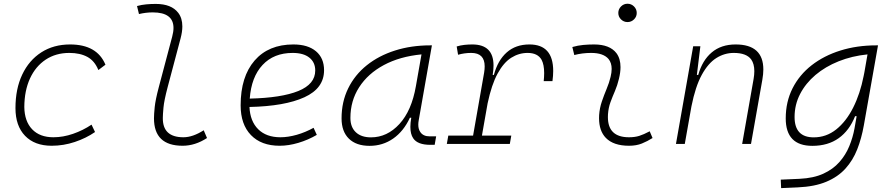

<svg xmlns="http://www.w3.org/2000/svg" viewBox="-20 -763 4728 1018"><path d="M263.2 -35.2Q314.5 -35.2 367.4 -53.5Q420.4 -71.8 465.3 -102.1L483.9 -63Q436.5 -30.3 376.7 -10.3Q316.9 9.8 253.9 9.8Q163.6 9.8 112.8 -43Q62 -95.7 62 -189.9Q62 -292 97.9 -367.7Q133.8 -443.4 199 -485.4Q264.2 -527.3 351.6 -527.3Q494.6 -527.3 539.1 -419.9L501.5 -391.6Q481.9 -440.4 443.1 -461.4Q404.3 -482.4 347.7 -482.4Q275.9 -482.4 222.2 -446.8Q168.5 -411.1 138.9 -346.7Q109.4 -282.2 108.9 -195.8Q109.9 -120.1 150.4 -77.6Q190.9 -35.2 263.2 -35.2Z M948.2 9.8Q796.4 9.8 796.4 -135.7Q796.4 -157.2 800.3 -195.6Q804.2 -233.9 821.8 -300.3L893.1 -569.3Q899.9 -594.7 899.9 -614.7Q899.9 -697.3 790 -697.3Q753.4 -697.3 716.8 -688.5L706.5 -731Q731 -737.8 755.9 -740Q780.8 -742.2 805.7 -742.2Q888.7 -742.2 924.8 -695.3Q946.8 -667 946.8 -623Q946.8 -594.7 937.5 -559.6L868.7 -300.3Q850.1 -230 846.7 -192.1Q843.3 -154.3 843.3 -138.2Q841.8 -35.2 952.6 -35.2Q1002 -35.2 1060.1 -72.3L1077.6 -31.2Q1014.6 9.8 948.2 9.8Z M1466.8 -35.2Q1507.3 -35.2 1553.5 -48.3Q1599.6 -61.5 1642.6 -85.4L1659.7 -47.9Q1613.8 -21 1562 -5.6Q1510.3 9.8 1462.4 9.8Q1365.2 9.8 1310.5 -46.9Q1255.9 -103.5 1255.9 -204.6Q1255.9 -356.4 1329.8 -441.9Q1403.8 -527.3 1535.6 -527.3Q1612.3 -527.3 1655.3 -491.2Q1698.2 -455.1 1698.2 -390.6Q1698.2 -294.9 1594 -247.3Q1489.7 -199.7 1302.7 -195.8Q1306.2 -120.1 1349.1 -77.6Q1392.1 -35.2 1466.8 -35.2ZM1304.2 -240.2Q1472.2 -244.1 1561.8 -280.5Q1651.4 -316.9 1651.4 -389.2Q1651.4 -432.6 1620.1 -457.5Q1588.9 -482.4 1531.7 -482.4Q1431.6 -482.4 1372.1 -418.5Q1312.5 -354.5 1304.2 -240.2Z M1939.5 10.3Q1868.7 10.3 1829.8 -27.8Q1791 -65.9 1791 -135.3Q1791 -223.1 1826.2 -294.7Q1861.3 -366.2 1924.8 -417Q1988.3 -467.8 2074.2 -495.1Q2160.2 -522.5 2261.2 -522.5H2270L2200.2 -126Q2197.8 -113.3 2197.8 -102.1Q2197.8 -78.1 2208.5 -63Q2223.6 -40 2258.3 -40H2292.5L2284.7 4.9H2261.7Q2193.8 4.9 2170.9 -29.8Q2155.8 -51.8 2155.8 -90.3Q2155.8 -111.8 2160.6 -138.7H2153.3Q2120.1 -66.9 2064.7 -28.3Q2009.3 10.3 1939.5 10.3ZM1946.8 -34.7Q2032.7 -34.7 2097.7 -105.5Q2162.6 -176.3 2185.1 -306.2L2214.8 -474.6Q2099.6 -463.4 2015.1 -418Q1930.7 -372.6 1884.3 -300.5Q1837.9 -228.5 1837.9 -137.7Q1837.9 -88.9 1866.7 -61.8Q1895.5 -34.7 1946.8 -34.7Z M2349.1 0 2356.9 -43.9H2488.3L2546.9 -377.9Q2549.8 -396 2549.8 -411.1Q2549.8 -482.4 2478.5 -482.4Q2442.4 -482.4 2408.7 -472.7L2401.4 -516.6Q2421.9 -522.9 2442.6 -525.1Q2463.4 -527.3 2484.4 -527.3Q2596.7 -527.3 2596.7 -415.5Q2596.7 -393.1 2592.3 -365.7H2598.6Q2619.1 -442.9 2666.7 -485.1Q2714.4 -527.3 2787.1 -527.3Q2913.1 -527.3 2913.1 -386.7Q2913.1 -361.8 2909.2 -333H2862.8Q2865.2 -356 2865.2 -375.5Q2865.2 -419.9 2851.6 -445.8Q2831.1 -482.4 2777.3 -482.4Q2731.4 -482.4 2690.9 -457Q2650.4 -431.6 2618.4 -373Q2586.4 -314.5 2565.4 -215.3L2535.2 -43.9H2690.9L2683.1 0Z M3424.8 -66.9 3439.9 -31.2Q3413.1 -14.2 3383.5 -2.2Q3354 9.8 3315.4 9.8Q3232.9 9.8 3192.4 -31.7Q3156.2 -68.8 3156.2 -136.7Q3156.2 -144.5 3156.7 -153.3Q3159.2 -189.9 3170.9 -224.4Q3182.6 -258.8 3196.3 -291.5Q3210 -324.2 3217.3 -355Q3223.1 -378.4 3223.1 -397.5Q3223.1 -429.7 3206.5 -450.2Q3179.2 -482.4 3114.3 -482.4Q3067.9 -482.4 3024.9 -471.2L3014.6 -513.7Q3043.5 -522 3072.3 -524.7Q3101.1 -527.3 3129.9 -527.3Q3212.9 -527.3 3248.5 -481Q3270 -452.1 3270 -407.2Q3270 -379.4 3261.7 -345.2Q3253.4 -310.5 3240.7 -280.8Q3227.5 -250.5 3216.8 -221.2Q3206.1 -191.9 3203.6 -157.7Q3203.1 -149.9 3203.1 -142.1Q3203.1 -35.2 3314.9 -35.2Q3345.7 -35.2 3369.1 -42.5Q3392.6 -49.8 3424.8 -66.9ZM3307.1 -646Q3287.1 -646 3272.7 -660.2Q3258.3 -674.3 3258.3 -694.3Q3258.3 -714.4 3272.7 -728.8Q3287.1 -743.2 3307.1 -743.2Q3327.1 -743.2 3341.6 -728.8Q3356 -714.4 3356 -694.3Q3356 -674.3 3341.6 -660.2Q3327.1 -646 3307.1 -646Z M3564 0 3655.3 -517.6H3693.4L3674.8 -365.7H3682.1Q3703.6 -442.9 3753.7 -485.1Q3803.7 -527.3 3880.4 -527.3Q4027.3 -527.3 4027.3 -394.5Q4027.3 -370.1 4022 -340.3L3961.9 0H3915L3975.6 -344.2Q3979.5 -366.7 3979.5 -385.7Q3979.5 -424.3 3962.9 -447.8Q3937.5 -482.4 3870.6 -482.4Q3821.3 -482.4 3778.1 -455.3Q3734.9 -428.2 3700.9 -366.2Q3667 -304.2 3646 -198.7L3610.8 0Z M4121.6 234.4 4119.6 189.5 4219.2 185.1Q4293.5 181.6 4345.2 158Q4397 134.3 4430.4 96.4Q4463.9 58.6 4482.9 12.2Q4502 -34.2 4510.7 -82.5L4522 -147H4513.7Q4483.9 -71.3 4427 -30.5Q4370.1 10.3 4287.1 10.3Q4146 10.3 4146 -135.3Q4146 -223.1 4182.1 -294.7Q4218.3 -366.2 4283.4 -417Q4348.6 -467.8 4436 -495.1Q4523.4 -522.5 4626 -522.5H4635.3L4560.1 -98.1Q4547.9 -29.3 4525.1 28.8Q4502.4 86.9 4462.6 130.9Q4422.9 174.8 4361.1 200.7Q4299.3 226.6 4209.5 230.5ZM4579.6 -474.6Q4497.1 -466.3 4426.5 -438Q4356 -409.7 4303.7 -365.5Q4251.5 -321.3 4222.2 -264.6Q4192.9 -208 4192.9 -142.6Q4192.9 -34.7 4294.4 -34.7Q4360.8 -34.7 4413.6 -76.7Q4466.3 -118.7 4503.4 -192.1Q4540.5 -265.6 4559.1 -359.9L4563 -379.4Z"/></svg>

Font: CaskaydiaCove NF ExtraLight
Style: Italic
Weight: 200
Italic angle: -10°
Designer: Aaron Bell
Foundry: Saja Typeworks
Version: Version 2111.001; VTT 6.35;Nerd Fonts 3.2.1